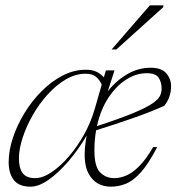

<svg xmlns="http://www.w3.org/2000/svg" viewBox="-20 -690 662 720"><path d="M569.5 -138.5Q538 -77.5 509.5 -45.2Q481 -13 453.2 -1.5Q425.5 10 396.5 10Q340 10 313.2 -37Q286.5 -84 305 -181.5Q274.5 -129.5 237.2 -86Q200 -42.5 162.8 -16.2Q125.5 10 95 10Q51 10 31.8 -15Q12.5 -40 12.5 -82Q12.5 -125 28.2 -172.8Q44 -220.5 71.8 -266Q99.5 -311.5 136.2 -348.2Q173 -385 215.2 -406.8Q257.5 -428.5 301.5 -428.5Q326 -428.5 342 -420.8Q358 -413 369.5 -400L377 -426H409.5L384 -347.5Q416.5 -388.5 457.8 -412.2Q499 -436 545 -436Q585.5 -436 603.5 -415.2Q621.5 -394.5 621.5 -366.5Q621.5 -326 596.5 -293.5Q547 -271 480.8 -247.8Q414.5 -224.5 340.5 -201.5Q334 -165.5 334 -126.5Q334 -65.5 355.2 -43.8Q376.5 -22 409 -22Q428.5 -22 451.2 -30.8Q474 -39.5 500 -64.8Q526 -90 554.5 -138.5ZM530 -415.5Q490.5 -415.5 453 -391.5Q415.5 -367.5 386.2 -323Q357 -278.5 343.5 -217Q430.5 -245.5 479.8 -266Q529 -286.5 551.8 -302.2Q574.5 -318 580.2 -331Q586 -344 586 -357.5Q586 -382 574.8 -398.8Q563.5 -415.5 530 -415.5ZM51 -96Q51 -59.5 65 -40.8Q79 -22 111.5 -22Q140 -22 173 -44Q206 -66 237.8 -102.8Q269.5 -139.5 295 -185.2Q320.5 -231 334.5 -279L361.5 -372.5Q353 -392 339 -402.8Q325 -413.5 301 -413.5Q263 -413.5 226.5 -392Q190 -370.5 158.2 -335.2Q126.5 -300 102.5 -257.8Q78.5 -215.5 64.8 -173.2Q51 -131 51 -96ZM398.5 -504.5 542 -670H593L592 -663L416.5 -504.5Z"/></svg>

Font: Newsreader Text ExtraLight
Style: Italic
Weight: 275
Italic angle: -17°
Designer: Hugues Gentile
Foundry: Production Type
Version: Version 1.001